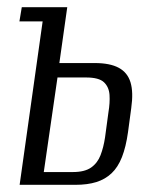

<svg xmlns="http://www.w3.org/2000/svg" viewBox="-20 -515 427 535"><path d="M34.7 0 98.8 -455.3H34.1L40.7 -495H167.4L145.4 -339.3H244.3Q286.4 -339.3 310.9 -326.1Q335.4 -312.9 343.7 -285.5Q352 -258.1 345.7 -213.8L336.7 -146.8Q330.9 -105.4 319.8 -77.2Q308.7 -49 290.9 -32.2Q273.1 -15.4 248.5 -7.7Q223.8 0 189.8 0ZM102 -35.6H183.1Q216 -35.6 233.9 -48.2Q251.8 -60.8 260.2 -82.7Q268.6 -104.7 272.7 -132.1L282.2 -202.4Q286.6 -228.4 285.2 -250.4Q283.7 -272.5 269.7 -285.8Q255.7 -299.1 219.9 -299.1H140.2Z"/></svg>

Font: Alumni Sans Thin
Style: Italic
Weight: 100
Italic angle: -8°
Designer: Robert E. Leuschke
Foundry: Robert E. Leuschke
Version: Version 1.016